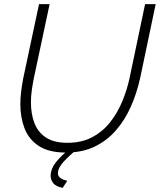

<svg xmlns="http://www.w3.org/2000/svg" viewBox="-20 -730 770 925"><path d="M298 5Q216 5 167.5 -26.5Q119 -58 98.5 -111Q78 -164 78 -228Q78 -259 82 -290Q86 -321 92 -353L168 -710H219L143 -353Q137 -323 133 -294Q129 -265 129 -236Q129 -182 145.5 -138Q162 -94 200.5 -68Q239 -42 305 -42Q373 -42 424 -69Q475 -96 510.5 -141Q546 -186 569 -241.5Q592 -297 604 -353L679 -710H730L655 -353Q639 -281 610.5 -216.5Q582 -152 538.5 -102Q495 -52 435.5 -23.5Q376 5 298 5ZM224 117Q224 85 247.5 54Q271 23 318 -15H331L338 0Q295 37 277 60.5Q259 84 259 105Q259 131 304 141L282 175Q250 169 237 153Q224 137 224 117Z"/></svg>

Font: Raleway Light
Style: Italic
Weight: 300
Italic angle: -12°
Designer: Matt McInerney, Pablo Impallari, Rodrigo Fuenzalida
Foundry: Matt McInerney, Pablo Impallari, Rodrigo Fuenzalida
Version: Version 4.026